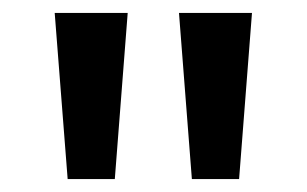

<svg xmlns="http://www.w3.org/2000/svg" viewBox="-20 -734 476 298"><path d="M178.2 -713.9 158.2 -456.1H85L64.9 -713.9ZM371.1 -713.9 351.1 -456.1H277.8L257.8 -713.9Z"/></svg>

Font: f0_58770          
Style: Regular
Weight: 600
Foundry: Ascender Corporation
Version: Version 1.10